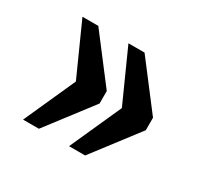

<svg xmlns="http://www.w3.org/2000/svg" viewBox="-94 -590 673 640"><g transform="rotate(30 242.5 -270.0)"><path d="M234 -72 323 -270 234 -468H296L429 -294V-246L296 -72ZM57 -72 146 -270 57 -468H118L251 -294V-246L118 -72Z"/></g></svg>

Font: Noto Serif Khmer Condensed
Style: Bold
Weight: 700
Width: 3
Designer: Danh Hong and the Monotype Design Team
Foundry: Monotype Imaging Inc.
Version: Version 2.004; ttfautohint (v1.8.4.7-5d5b)